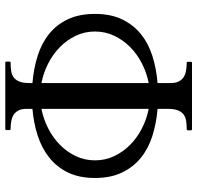

<svg xmlns="http://www.w3.org/2000/svg" viewBox="-30 -698 728 708"><g transform="rotate(-90 334.0 -344.0)"><path d="M381.8 -78.1Q381.8 -61.5 387 -50.3Q392.1 -39.1 401.6 -32.2Q411.1 -25.4 425 -22.5Q439 -19.5 456.1 -19.5Q460 -19.5 460 -15.6V-3.9Q460 -2.4 459.5 -1.2Q459 0 456.1 0H211.4Q209 0 208.3 -1.5Q207.5 -2.9 207.5 -3.9V-15.6Q207.5 -16.6 208.3 -18.1Q209 -19.5 211.4 -19.5Q228.5 -19.5 242.4 -21.7Q256.3 -23.9 266.1 -31.2Q275.9 -38.6 281.2 -52.2Q286.6 -65.9 286.6 -89.4V-127Q233.4 -131.3 187 -146Q140.6 -160.6 106.2 -188.5Q71.8 -216.3 51.8 -258.1Q31.7 -299.8 31.7 -357.9Q31.7 -416 52 -457.5Q72.3 -499 107.2 -526.6Q142.1 -554.2 188.2 -569.1Q234.4 -584 286.6 -588.4V-610.4Q286.6 -627 281.5 -638.2Q276.4 -649.4 266.8 -656.2Q257.3 -663.1 243.4 -666Q229.5 -668.9 212.4 -668.9Q208.5 -668.9 208.5 -672.9V-684.6Q208.5 -688.5 212.4 -688.5H457Q459.5 -688.5 460.2 -687Q460.9 -685.5 460.9 -684.6V-672.9Q460.9 -671.9 460.2 -670.4Q459.5 -668.9 457 -668.9Q439.9 -668.9 426 -666.7Q412.1 -664.6 402.3 -657.2Q392.6 -649.9 387.2 -636.2Q381.8 -622.6 381.8 -599.1V-588.4Q435.1 -584 481.7 -569.3Q528.3 -554.7 562.7 -527.1Q597.2 -499.5 616.9 -457.8Q636.7 -416 636.7 -357.9Q636.7 -299.8 616.7 -258.1Q596.7 -216.3 562.3 -188.5Q527.8 -160.6 481.4 -146Q435.1 -131.3 381.8 -127ZM571.8 -357.9Q571.8 -395.5 556.2 -428.5Q540.5 -461.4 514.4 -487.1Q488.3 -512.7 453.9 -530.3Q419.4 -547.9 381.8 -555.2V-159.7Q419.4 -167 453.9 -184.6Q488.3 -202.1 514.4 -228Q540.5 -253.9 556.2 -286.9Q571.8 -319.8 571.8 -357.9ZM96.7 -357.9Q96.7 -319.8 112.3 -286.9Q127.9 -253.9 154.1 -228Q180.2 -202.1 214.6 -184.6Q249 -167 286.6 -159.7V-555.2Q249 -547.9 214.6 -530.3Q180.2 -512.7 154.1 -487.1Q127.9 -461.4 112.3 -428.5Q96.7 -395.5 96.7 -357.9Z"/></g></svg>

Font: Kurinto Book Core
Style: Regular
Weight: 400
Designer: Kurinto was developed by Clint Goss from a range of fonts that are compatible with the SIL Open Font License Version 1.1
Foundry: Clinton F. Goss
Version: Version 2.196; July 25, 2020